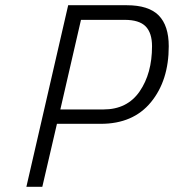

<svg xmlns="http://www.w3.org/2000/svg" viewBox="-20 -715 666 735"><path d="M366 -241H198L142 0H81L241 -695H465Q549 -695 587.5 -656Q626 -617 626 -538Q626 -407 558 -324Q490 -241 366 -241ZM376 -296Q467 -296 514.5 -365Q562 -434 562 -538Q562 -589 537.5 -614Q513 -639 457 -639H290L211 -296Z"/></svg>

Font: Titillium Web Light
Style: Italic
Weight: 300
Italic angle: -13°
Version: Version 1.002;PS 57.000;hotconv 1.0.70;makeotf.lib2.5.55311